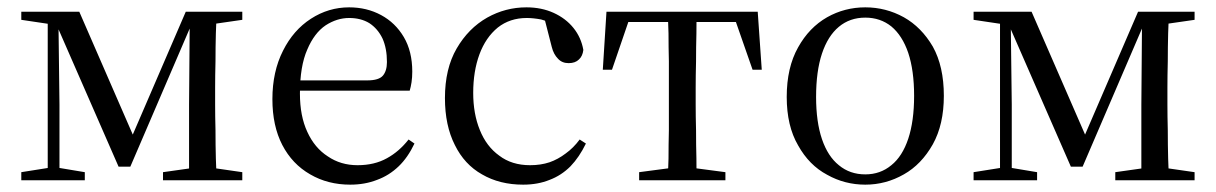

<svg xmlns="http://www.w3.org/2000/svg" viewBox="-20 -491 3312 523"><path d="M303 -37H335L500 -421H516V-459H486L332 -102L351 -103L196 -459H119V-419H136ZM495 0H571Q569 -22 568 -59Q567 -96 567 -136Q566 -175 566 -206V-253Q566 -284 567 -324Q567 -363 568 -400Q569 -437 571 -459H497L495 -206ZM38 0H211V-22L133 -35H120L38 -22ZM424 0H640V-22L543 -36H523L424 -22ZM38 -437 132 -423H143V-459H38ZM110 0H142V-206L139 -452H110ZM521 -423H543L640 -437V-459H521Z M934 12Q974 12 1007 -1Q1040 -13 1066 -38Q1091 -62 1109 -100L1093 -111Q1067 -78 1034 -60Q1000 -41 954 -41Q908 -41 873 -65Q837 -88 817 -132Q797 -175 797 -236Q797 -311 817 -356Q836 -401 867 -422Q898 -442 931 -442Q963 -442 986 -428Q1009 -413 1022 -386Q1034 -359 1034 -322Q1034 -298 1023 -285Q1012 -272 980 -272H751V-244H1096Q1099 -254 1101 -267Q1103 -280 1103 -296Q1103 -351 1080 -390Q1057 -429 1018 -450Q979 -471 931 -471Q875 -471 827 -440Q779 -409 751 -353Q722 -296 722 -221Q722 -148 749 -96Q776 -44 825 -16Q873 12 934 12Z M1405 12Q1445 12 1477 -1Q1509 -13 1534 -38Q1558 -63 1576 -100L1559 -111Q1542 -88 1521 -73Q1500 -57 1477 -49Q1453 -41 1424 -41Q1374 -41 1340 -67Q1305 -92 1287 -137Q1269 -181 1269 -238Q1269 -297 1286 -343Q1303 -389 1336 -416Q1369 -442 1415 -442Q1432 -442 1454 -438Q1475 -433 1493 -416L1462 -445L1483 -363Q1488 -343 1500 -331Q1511 -319 1529 -319Q1547 -319 1557 -329Q1567 -338 1569 -355Q1563 -389 1542 -415Q1521 -441 1488 -456Q1455 -471 1414 -471Q1357 -471 1307 -443Q1256 -414 1224 -359Q1192 -304 1192 -224Q1192 -149 1219 -96Q1245 -43 1293 -16Q1341 12 1405 12Z M1622 -301H1647L1698 -450L1660 -431H2018L1978 -450L2030 -301H2055L2044 -459H1632ZM1721 0H1956V-22L1850 -36H1827L1721 -22ZM1799 0H1878Q1877 -22 1877 -59Q1876 -96 1876 -136Q1875 -175 1875 -206V-253Q1875 -284 1876 -324Q1876 -363 1877 -400Q1877 -437 1878 -459H1799Q1800 -437 1801 -400Q1801 -363 1802 -324Q1802 -284 1802 -253V-206Q1802 -175 1802 -136Q1801 -96 1801 -59Q1800 -22 1799 0Z M2337 12Q2393 12 2442 -16Q2490 -43 2521 -98Q2551 -152 2551 -230Q2551 -310 2521 -364Q2490 -417 2442 -444Q2393 -471 2337 -471Q2281 -471 2233 -444Q2184 -416 2154 -362Q2123 -307 2123 -227Q2123 -148 2154 -95Q2184 -41 2233 -15Q2281 12 2337 12ZM2337 -16Q2295 -16 2265 -41Q2235 -65 2219 -112Q2203 -159 2203 -227Q2203 -297 2219 -345Q2235 -393 2265 -418Q2295 -443 2337 -443Q2378 -443 2408 -419Q2438 -394 2454 -347Q2470 -299 2470 -230Q2470 -161 2454 -113Q2438 -65 2408 -41Q2378 -16 2337 -16Z M2897 -37H2929L3094 -421H3110V-459H3080L2926 -102L2945 -103L2790 -459H2713V-419H2730ZM3089 0H3165Q3163 -22 3162 -59Q3161 -96 3161 -136Q3160 -175 3160 -206V-253Q3160 -284 3161 -324Q3161 -363 3162 -400Q3163 -437 3165 -459H3091L3089 -206ZM2632 0H2805V-22L2727 -35H2714L2632 -22ZM3018 0H3234V-22L3137 -36H3117L3018 -22ZM2632 -437 2726 -423H2737V-459H2632ZM2704 0H2736V-206L2733 -452H2704ZM3115 -423H3137L3234 -437V-459H3115Z"/></svg>

Font: Source Serif 4 48pt
Style: Regular
Weight: 400
Designer: Frank Grie√ühammer
Foundry: Adobe Systems Incorporated
Version: Version 4.004;hotconv 1.0.116;makeotfexe 2.5.65601